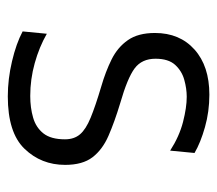

<svg xmlns="http://www.w3.org/2000/svg" viewBox="-52 -494 556 492"><g transform="rotate(90 226.0 -248.0)"><path d="M227 10Q182.5 10 137 -0.8Q91.5 -11.5 60.5 -28L66.5 -90Q100.5 -70.5 141.8 -59Q183 -47.5 226 -47.5Q256 -47.5 281.2 -54.8Q306.5 -62 321.8 -81.2Q337 -100.5 337 -136.5Q337 -160 324.2 -175Q311.5 -190 281.8 -202.2Q252 -214.5 201.5 -229.5Q163.5 -240.5 132.2 -256Q101 -271.5 82.8 -297.8Q64.5 -324 64.5 -367Q64.5 -430.5 107 -468.5Q149.5 -506.5 222.5 -506.5Q266 -506.5 305.8 -495.2Q345.5 -484 372 -468.5L366 -406Q329.5 -429.5 292.5 -439Q255.5 -448.5 228 -448.5Q207 -448.5 184.5 -442.2Q162 -436 146.2 -418.8Q130.5 -401.5 130.5 -368.5Q130.5 -333.5 155.2 -315Q180 -296.5 244.5 -278Q292.5 -263.5 328 -248Q363.5 -232.5 383 -207Q402.5 -181.5 402.5 -137Q402.5 -75.5 361.2 -32.8Q320 10 227 10Z"/></g></svg>

Font: Heraclito Light
Style: Regular
Weight: 300
Designer: Kostas Bartsokas (font) & Cristiano Sobral (main changes)
Foundry: Kostas Bartsokas (font) & Cristiano Sobral (main changes)
Version: Version 1.00;July 8, 2020;FontCreator 13.0.0.2655 64-bit